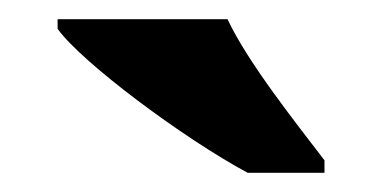

<svg xmlns="http://www.w3.org/2000/svg" viewBox="-20 -786 398 200"><path d="M238 -606H318V-619C289 -657 238 -721 217 -766H40V-756C65 -721 171 -642 238 -606Z"/></svg>

Font: Noto Serif Gurmukhi ExtraBold
Style: Regular
Weight: 800
Designer: Vaibhav Singh and the Monotype Design Team
Foundry: Monotype Imaging Inc.
Version: Version 2.004